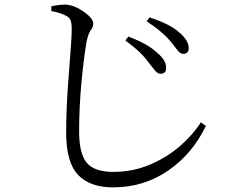

<svg xmlns="http://www.w3.org/2000/svg" viewBox="-20 -767 1040 830"><path d="M674 -448Q662 -448 650.5 -461.5Q639 -475 623 -496Q593 -540 522 -592L535 -609Q619 -577 657 -541Q701 -505 698 -471Q698 -449 674 -448ZM773 -534Q760 -534 749.5 -547Q739 -560 722 -582Q686 -628 614 -675L627 -692Q713 -663 750 -631Q796 -594 796 -558Q796 -536 773 -534ZM267 -698Q242 -712 202 -719V-740Q241 -748 267 -747Q305 -743 344 -715Q383 -687 383 -666Q383 -650 373 -637.5Q363 -625 355 -591Q342 -518 332 -409.5Q322 -301 322 -199Q322 -104 354.5 -64Q387 -24 469 -24Q555 -24 628.5 -55.5Q702 -87 758 -135.5Q814 -184 848 -238L870 -223Q813 -103 707.5 -30Q602 43 469 43Q369 43 317.5 -11Q266 -65 266 -193Q266 -309 278 -453.5Q290 -598 290 -641Q290 -668 285 -679.5Q280 -691 267 -698Z"/></svg>

Font: Han-Nom Khai
Style: Regular
Weight: 400
Version: Version 1.200;June 22, 2023;FontCreator 14.0.0.2814 64-bit